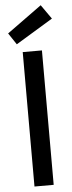

<svg xmlns="http://www.w3.org/2000/svg" viewBox="-62 -965 376 996"><g transform="rotate(-5 126.0 -467.0)"><path d="M76 0V-700H176V0ZM49 -743 9 -803 190 -934 242 -860Z"/></g></svg>

Font: DM Sans 9pt Medium
Style: Regular
Weight: 500
Version: Version 4.004;gftools[0.9.30]